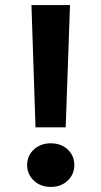

<svg xmlns="http://www.w3.org/2000/svg" viewBox="-20 -730 400 757"><path d="M104 -710H256L239 -228H120ZM180 7Q140 7 113.5 -18Q87 -43 87 -79Q87 -116 113.5 -140.5Q140 -165 180 -165Q221 -165 247 -140.5Q273 -116 273 -79Q273 -43 247 -18Q221 7 180 7Z"/></svg>

Font: Parkinsans Light SemiBold
Style: Regular
Weight: 600
Version: Version 1.000